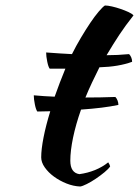

<svg xmlns="http://www.w3.org/2000/svg" viewBox="-20 -633 506 699"><path d="M161 -383Q156 -389 152 -408.5Q148 -428 148 -442Q174 -440 198 -438.5Q222 -437 242 -436Q257 -466 274.5 -495.5Q292 -525 308.5 -549.5Q325 -574 339.5 -591Q354 -608 362 -613Q372 -613 387.5 -609.5Q403 -606 419 -600.5Q435 -595 448 -589Q461 -583 466 -577Q436 -539 414.5 -506.5Q393 -474 368 -432Q388 -432 408.5 -433Q429 -434 450 -436Q455 -431 458 -423.5Q461 -416 461 -408Q412 -390 342 -388Q328 -360 315 -332.5Q302 -305 291 -278Q323 -278 345.5 -278.5Q368 -279 400 -280Q405 -275 408 -267Q411 -259 411 -251Q382 -245 349.5 -241Q317 -237 275 -234Q256 -180 246 -132Q236 -84 236 -48Q236 -4 269 1Q299 -3 326 -14Q353 -25 374 -42Q380 -33 381 -27Q375 -18 360.5 -6Q346 6 329 17.5Q312 29 296 37Q280 45 272 46Q247 45 222 35Q197 25 176.5 10Q156 -5 143 -23.5Q130 -42 130 -60Q130 -89 138.5 -132.5Q147 -176 163 -228Q152 -228 140 -227.5Q128 -227 116 -227Q111 -233 107 -252.5Q103 -272 103 -286Q122 -284 141 -283Q160 -282 179 -281Q197 -332 218 -383Z"/></svg>

Font: Sweet Mavka Script
Style: Regular
Weight: 500
Designer: Pablo Impallari/Anastassiya Vishnevskaya
Foundry: Pablo Impallari/ Anastassiya Vishnevskaya
Version: Version 2.0/www.impallari.com/   behance.net/sweetcherry